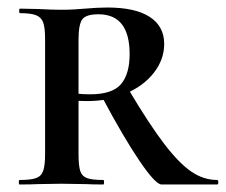

<svg xmlns="http://www.w3.org/2000/svg" viewBox="-20 -491 601 511"><path d="M255 0Q226 0 209 -1L143 -2L81 -1Q63 0 32 0Q30 0 30 -6Q30 -12 32 -12Q62 -12 76 -17Q90 -22 95 -36.5Q100 -51 100 -81V-387Q100 -417 95 -431Q90 -445 76 -450.5Q62 -456 33 -456Q31 -456 31 -462Q31 -468 33 -468L82 -467Q120 -465 143 -465Q162 -465 178 -466Q194 -467 206 -468Q239 -471 266 -471Q340 -471 378.5 -446Q417 -421 417 -374Q417 -333 390 -298Q363 -263 316 -242.5Q269 -222 213 -222Q181 -222 158 -226L157 -247Q182 -240 220 -240Q279 -240 302 -267Q325 -294 325 -347Q325 -453 242 -453Q209 -453 199 -439.5Q189 -426 189 -385V-81Q189 -50 193.5 -36Q198 -22 211.5 -17Q225 -12 255 -12Q257 -12 257 -6Q257 0 255 0ZM558 0H410Q394 0 351.5 -62.5Q309 -125 252 -232L322 -253Q378 -159 417.5 -107.5Q457 -56 489.5 -34Q522 -12 558 -12Q561 -12 561 -6Q561 0 558 0Z"/></svg>

Font: Cormorant SC SemiBold
Style: Regular
Weight: 600
Designer: Christian Thalmann (Catharsis Fonts)
Foundry: Catharsis Fonts
Version: Version 4.000